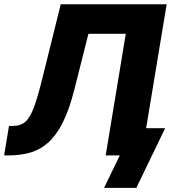

<svg xmlns="http://www.w3.org/2000/svg" viewBox="-34 -748 822 924"><path d="M-14.2 0 9.3 -142.1H28.8Q65.9 -142.1 88.9 -162.8Q111.8 -183.6 130.1 -233.6Q148.4 -283.7 169.9 -371.1L258.3 -727.5H768.1L647.5 0H474.6L571.3 -585.4H391.6L322.8 -313Q298.8 -219.2 268.1 -158.2Q237.3 -97.2 198.7 -62.5Q160.2 -27.8 112.5 -13.9Q64.9 0 6.8 0ZM466.8 156.2 542.5 0H499.5L521 -130.9H760.7L622.1 156.2Z"/></svg>

Font: Inter 17pt ExtraBold
Style: Italic
Weight: 800
Italic angle: -9.3988°
Version: Version 4.001;git-66647c0bb